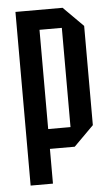

<svg xmlns="http://www.w3.org/2000/svg" viewBox="-52 -595 448 771"><g transform="rotate(-5 172.5 -210.0)"><path d="M40 140V-560H230L310 -480V-80L230 0H130V140ZM220 -480H130V-80H220Z"/></g></svg>

Font: Tektur Condensed
Style: Regular
Weight: 400
Width: 3
Designer: Adam Jagosz
Foundry: Adam Jagosz
Version: Version 1.005;gftools[0.9.30]